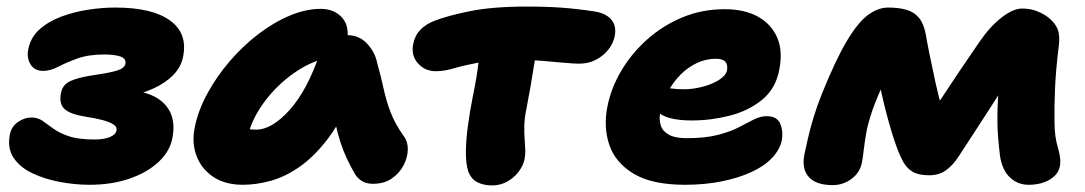

<svg xmlns="http://www.w3.org/2000/svg" viewBox="-20 -553 3305 585"><path d="M253 10Q209 10 163 1.5Q117 -7 79 -25Q41 -43 21.5 -72Q2 -101 10 -143Q15 -168 35 -181.5Q55 -195 75 -195Q95 -195 109.5 -185Q124 -175 142 -161.5Q160 -148 189.5 -138Q219 -128 268 -128Q297 -128 315 -135.5Q333 -143 335 -156Q337 -166 326 -173.5Q315 -181 293 -187Q271 -193 238 -198Q194 -205 176.5 -221Q159 -237 166 -271Q171 -295 194.5 -306Q218 -317 265 -324Q314 -331 336.5 -338Q359 -345 362 -358Q365 -375 346.5 -381Q328 -387 298 -387Q249 -387 215 -374.5Q181 -362 157 -349.5Q133 -337 112 -337Q85 -337 73 -357Q61 -377 66 -402Q73 -439 100.5 -463.5Q128 -488 167 -502.5Q206 -517 249 -523.5Q292 -530 331 -530Q443 -530 497.5 -491Q552 -452 538 -381Q532 -349 508 -324.5Q484 -300 447.5 -283.5Q411 -267 366 -257V-278Q418 -276 452 -258Q486 -240 500 -208Q514 -176 505 -131Q497 -91 462.5 -59Q428 -27 374 -8.5Q320 10 253 10Z M720 10Q666 10 630 -14Q594 -38 579 -77.5Q564 -117 573 -163Q583 -215 611.5 -267.5Q640 -320 680 -366.5Q720 -413 767 -449Q814 -485 863 -505.5Q912 -526 957 -526Q999 -526 1023 -498.5Q1047 -471 1036 -420Q1033 -403 1021.5 -393.5Q1010 -384 996 -381Q932 -370 876.5 -331Q821 -292 782.5 -238.5Q744 -185 732 -127Q730 -113 729.5 -101.5Q729 -90 731 -73L679 -187Q701 -170 719 -164Q737 -158 761 -158Q808 -158 862 -217.5Q916 -277 955 -392Q964 -418 988 -432Q1012 -446 1036 -446Q1075 -446 1099 -419.5Q1123 -393 1129 -362Q1141 -319 1149 -282Q1157 -245 1170.5 -210Q1184 -175 1211 -137Q1223 -121 1222.5 -97Q1222 -73 1209.5 -49Q1197 -25 1173.5 -9Q1150 7 1116 7Q1097 7 1083.5 -1Q1070 -9 1062 -22Q1048 -46 1037 -69.5Q1026 -93 1017.5 -119Q1009 -145 1002 -177Q995 -209 988 -249L1049 -255Q1015 -176 974.5 -124.5Q934 -73 891 -43.5Q848 -14 804.5 -2Q761 10 720 10Z M1308 -336Q1275 -336 1253.5 -360Q1232 -384 1239 -419Q1244 -445 1261 -462.5Q1278 -480 1305 -490Q1343 -505 1412 -519Q1481 -533 1585 -533Q1646 -533 1693 -529.5Q1740 -526 1792 -518Q1825 -513 1842 -494Q1859 -475 1853 -443Q1849 -422 1834.5 -403Q1820 -384 1797 -371.5Q1774 -359 1744 -359Q1728 -359 1696.5 -362Q1665 -365 1627 -368Q1589 -371 1552 -371Q1484 -371 1439 -362.5Q1394 -354 1363.5 -345Q1333 -336 1308 -336ZM1479 12Q1454 12 1435 2.5Q1416 -7 1407 -30Q1399 -54 1399.5 -91.5Q1400 -129 1406 -172Q1412 -215 1420 -256Q1434 -323 1438.5 -368.5Q1443 -414 1448 -442L1622 -451Q1622 -447 1618 -422.5Q1614 -398 1608.5 -362.5Q1603 -327 1596.5 -289.5Q1590 -252 1584 -222Q1578 -193 1577.5 -170Q1577 -147 1578.5 -129Q1580 -111 1580.5 -96Q1581 -81 1578 -67Q1574 -48 1560 -29.5Q1546 -11 1525 0.5Q1504 12 1479 12Z M2067 10Q1967 10 1911 -23.5Q1855 -57 1836.5 -111.5Q1818 -166 1831 -230Q1842 -285 1873 -337.5Q1904 -390 1951.5 -432.5Q1999 -475 2059 -500Q2119 -525 2188 -525Q2248 -525 2289 -502.5Q2330 -480 2348 -438.5Q2366 -397 2354 -339Q2343 -282 2301.5 -248.5Q2260 -215 2203 -200.5Q2146 -186 2088 -186Q2018 -186 1989 -208Q1960 -230 1965 -256Q1968 -271 1976.5 -278.5Q1985 -286 2001 -286Q2011 -286 2025.5 -283.5Q2040 -281 2064 -281Q2091 -281 2120 -288.5Q2149 -296 2170 -309Q2191 -322 2195 -338Q2198 -356 2190 -365Q2182 -374 2161 -374Q2132 -374 2104.5 -361.5Q2077 -349 2054 -326Q2031 -303 2014.5 -272.5Q1998 -242 1991 -207Q1988 -188 1993.5 -170.5Q1999 -153 2018 -142.5Q2037 -132 2072 -132Q2129 -132 2167.5 -142Q2206 -152 2231.5 -165.5Q2257 -179 2277 -189Q2297 -199 2316 -199Q2348 -199 2357.5 -175.5Q2367 -152 2362 -125Q2356 -97 2332.5 -72Q2309 -47 2270 -29Q2231 -11 2179.5 -0.5Q2128 10 2067 10Z M2517 11Q2466 11 2444 -14Q2422 -39 2431 -83Q2435 -101 2441.5 -130.5Q2448 -160 2459 -196Q2470 -232 2485 -269Q2527 -373 2561 -429.5Q2595 -486 2625.5 -508Q2656 -530 2686 -530Q2719 -530 2742.5 -523Q2766 -516 2780.5 -498Q2795 -480 2801 -447Q2804 -428 2812 -388.5Q2820 -349 2830 -303Q2840 -257 2852 -216Q2864 -175 2876 -154L2779 -143Q2812 -198 2843.5 -246Q2875 -294 2905 -338.5Q2935 -383 2964 -425Q2996 -472 3031.5 -499.5Q3067 -527 3094 -527Q3121 -527 3142 -518Q3163 -509 3175 -499Q3195 -483 3202.5 -464Q3210 -445 3206 -413Q3197 -341 3194.5 -282.5Q3192 -224 3193 -180Q3193 -137 3203.5 -102.5Q3214 -68 3209 -45Q3204 -21 3178 -5.5Q3152 10 3114 10Q3081 10 3057.5 -12Q3034 -34 3027 -77Q3024 -101 3021 -136.5Q3018 -172 3019.5 -224Q3021 -276 3030 -348L3083 -361Q3062 -326 3037.5 -287.5Q3013 -249 2988.5 -211Q2964 -173 2941 -138Q2918 -103 2900 -75Q2883 -49 2862 -34Q2841 -19 2811 -19Q2779 -19 2761 -29.5Q2743 -40 2732 -60Q2721 -80 2711 -108Q2706 -121 2698 -147Q2690 -173 2681.5 -205Q2673 -237 2666 -269Q2659 -301 2656 -327.5Q2653 -354 2655 -368L2716 -369Q2702 -354 2683 -319Q2664 -284 2647 -241Q2630 -198 2621 -157Q2615 -125 2612 -98.5Q2609 -72 2606 -57Q2600 -27 2574.5 -8Q2549 11 2517 11Z"/></svg>

Font: Shantell Sans ExtraBold
Style: Italic
Weight: 800
Italic angle: -11°
Designer: Stephen Nixon, Anya Danilova, Shantell Martin
Foundry: Arrow Type
Version: Version 1.011;[c5ecc13dd]